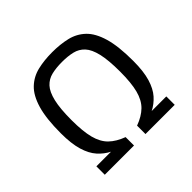

<svg xmlns="http://www.w3.org/2000/svg" viewBox="-168 -914 1111 1111"><g transform="rotate(-45 387.0 -358.5)"><path d="M101.1 0V-68.8H220.7Q183.1 -87.9 153.6 -120.8Q124 -153.8 107.4 -209Q90.8 -264.2 90.8 -349.6Q90.8 -469.7 112.3 -542.7Q133.8 -615.7 173.3 -653.3Q212.9 -690.9 267.3 -703.9Q321.8 -716.8 387.2 -716.8Q452.6 -716.8 507.1 -703.9Q561.5 -690.9 601.1 -653.3Q640.6 -615.7 662.1 -542.7Q683.6 -469.7 683.6 -349.6Q683.6 -264.2 667 -209Q650.4 -153.8 621.1 -120.8Q591.8 -87.9 553.7 -68.8H673.3V0H434.1V-68.8Q490.2 -89.4 523.4 -122.1Q556.6 -154.8 571.3 -211.2Q585.9 -267.6 585.9 -359.4Q585.9 -453.1 572.8 -508.8Q559.6 -564.5 534.2 -591.8Q508.8 -619.1 471.9 -627.9Q435.1 -636.7 387.2 -636.7Q339.8 -636.7 302.7 -627.9Q265.6 -619.1 240.2 -591.8Q214.8 -564.5 201.7 -508.8Q188.5 -453.1 188.5 -359.4Q188.5 -267.6 203.1 -211.2Q217.8 -154.8 251.2 -122.1Q284.7 -89.4 340.3 -68.8V0Z"/></g></svg>

Font: Monda
Style: Regular
Weight: 400
Designer: Vernon Adams
Foundry: Vernon Adams
Version: Version 2.100; ttfautohint (v1.8.3)